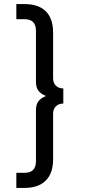

<svg xmlns="http://www.w3.org/2000/svg" viewBox="-20 -720 420 940"><path d="M60 -700V-626H100Q128 -626 142 -612Q156 -598 156 -570V-320Q156 -290 169.5 -274Q183 -258 206 -250Q183 -242 169.5 -226Q156 -210 156 -180V70Q156 98 142 112Q128 126 100 126H60V200H100Q134 200 160 191Q186 182 204 164Q222 146 231 120Q240 94 240 60V-163Q240 -186 253.5 -199.5Q267 -213 290 -213V-287Q267 -287 253.5 -300.5Q240 -314 240 -337V-560Q240 -629 204.5 -664.5Q169 -700 100 -700Z"/></svg>

Font: Golos Text VF
Style: Regular
Weight: 400
Designer: A.Korolkova, Vitaly Kuzmin
Foundry: ParaType Ltd
Version: Version 2.005